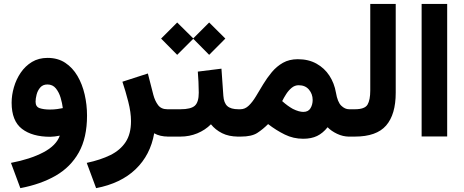

<svg xmlns="http://www.w3.org/2000/svg" viewBox="-20 -705 2394 991"><path d="M429.2 -108.4Q429.2 5.9 387 81.5Q344.7 157.2 267.6 201.7Q190.4 246.1 85 266.1L36.6 135.7Q136.2 116.7 203.4 81.5Q270.5 46.4 288.6 -4.9Q276.4 -2.4 263.2 -0.7Q250 1 239.3 1Q146.5 1 93.3 -40Q40 -81.1 40 -174.8Q40 -213.9 51.8 -254.6Q63.5 -295.4 86.9 -329.8Q110.4 -364.3 145 -385.3Q179.7 -406.2 225.6 -406.2Q278.3 -406.2 316.7 -380.9Q355 -355.5 379.9 -313Q404.8 -270.5 417 -217.3Q429.2 -164.1 429.2 -108.4ZM237.3 -139.6Q258.3 -139.6 275.6 -142.1Q293 -144.5 304.2 -147Q301.3 -171.9 293 -200.2Q284.7 -228.5 268.3 -248.8Q252 -269 224.6 -269Q201.2 -269 187.7 -253.4Q174.3 -237.8 168.9 -216.8Q163.6 -195.8 163.6 -180.2Q163.6 -153.8 184.8 -146.7Q206.1 -139.6 237.3 -139.6Z M849.1 0Q804.7 0 775.9 -17.1Q756.3 95.2 679.9 168.5Q603.5 241.7 476.1 266.1L427.7 135.7Q498.5 120.6 549.6 95.5Q600.6 70.3 628.4 28.3Q656.2 -13.7 656.2 -80.1Q656.2 -124.5 642.1 -179.9Q627.9 -235.4 611.8 -283.2L743.2 -325.7L771.5 -215.3Q779.8 -184.1 795.9 -162.6Q812 -141.1 843.8 -141.1H862.8V0Z M894.5 -588.9 977.5 -506.8 1059.6 -588.9 1143.1 -505.9 1059.6 -421.9 977.5 -504.9 894.5 -421.9 811.5 -505.9ZM843.3 -141.1H911.6Q965.3 -141.1 985.6 -159.4Q1005.9 -177.7 1005.9 -226.6Q1005.9 -255.4 1004.4 -282.5Q1002.9 -309.6 1001 -335.4L1123 -350.6L1132.8 -210.9Q1135.3 -173.8 1153.3 -157.5Q1171.4 -141.1 1210.9 -141.1H1221.2V0H1210Q1161.1 0 1126.2 -17.6Q1091.3 -35.2 1068.8 -63.5Q1039.1 -33.7 998.3 -16.8Q957.5 0 911.6 0H843.3Z M1223.1 0H1201.7L1202.1 -141.1H1220.7Q1244.6 -141.1 1263.9 -159.7Q1283.2 -178.2 1301 -207.8Q1318.8 -237.3 1338.6 -270.3Q1358.4 -303.2 1383.1 -332.8Q1407.7 -362.3 1440.4 -380.9Q1473.1 -399.4 1517.1 -399.4Q1572.3 -399.4 1613.5 -376.5Q1654.8 -353.5 1680.2 -314.5Q1705.6 -275.4 1713.9 -227.1Q1722.2 -178.2 1741.2 -159.7Q1760.3 -141.1 1781.7 -141.1H1794.4V0H1781.2Q1750 0 1719.7 -14.4Q1689.5 -28.8 1670.9 -48.3Q1646.5 -17.6 1616.7 -3.2Q1586.9 11.2 1544.9 11.2Q1494.1 11.2 1450 -10.5Q1405.8 -32.2 1363.8 -64.5Q1336.9 -37.6 1307.9 -18.8Q1278.8 0 1223.1 0ZM1521.5 -265.1Q1501.5 -265.1 1485.4 -251.7Q1469.2 -238.3 1457 -219.2Q1444.8 -200.2 1436.5 -183.1Q1451.7 -169.4 1465.3 -159.7Q1479 -149.9 1491.2 -143.1Q1507.8 -134.8 1521.5 -131.1Q1535.2 -127.4 1545.4 -127.4Q1571.3 -127.4 1582.5 -146.2Q1593.8 -165 1593.8 -189Q1593.8 -219.7 1574.7 -242.4Q1555.7 -265.1 1521.5 -265.1Z M1774.9 -141.1H1812Q1862.8 -141.1 1877 -165Q1891.1 -189 1891.1 -237.8V-684.6H2022.5V-226.1Q2022.5 -114.3 1972.9 -57.1Q1923.3 0 1811.5 0H1774.9Z M2288.1 -684.6V-0.5H2156.2V-684.6Z"/></svg>

Font: Vazirmatn UI NL ExtraBold
Style: Regular
Weight: 800
Designer: Saber Rastikerdar
Foundry: Saber Rastikerdar
Version: Version 33.003